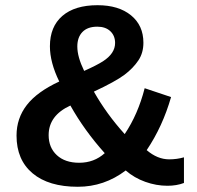

<svg xmlns="http://www.w3.org/2000/svg" viewBox="-20 -712 762 742"><path d="M43.9 -188Q43.9 -254.9 83.7 -306.2Q123.5 -357.4 209 -397Q172.9 -470.7 172.9 -533.2Q172.9 -608.9 220.9 -650.4Q269 -691.9 356.9 -691.9Q438.5 -691.9 486.3 -652.8Q534.2 -613.8 534.2 -546.9Q534.2 -507.8 515.1 -479Q494.6 -448.2 460.9 -422.9Q426.3 -397 342.8 -357.9Q391.6 -271.5 461.9 -193.8Q513.2 -270 539.1 -371.1L641.1 -336.9Q608.4 -223.1 546.9 -131.8Q588.4 -96.2 633.8 -96.2Q663.6 -96.2 690.9 -104V-4.9Q662.6 5.9 627 5.9Q584 5.9 541.5 -9.3Q499 -24.4 465.8 -53.2Q382.8 9.8 280.8 9.8Q168 9.8 106 -42.2Q43.9 -94.2 43.9 -188ZM424.8 -545.9Q424.8 -574.2 406.2 -591.6Q387.7 -608.9 356 -608.9Q318.4 -608.9 298.6 -588.4Q278.8 -567.9 278.8 -532.2Q278.8 -492.2 305.2 -438Q353.5 -459.5 377.9 -475.1Q424.8 -505.4 424.8 -545.9ZM384.8 -120.1Q306.2 -207.5 252 -304.2Q168 -265.6 168 -189.9Q168 -141.6 199.7 -112.3Q231.4 -83 286.1 -83Q343.8 -83 384.8 -120.1Z"/></svg>

Font: Libra Sans Modern
Style: Bold
Weight: 700
Foundry: Stefan Peev, Context Ltd
Version: Version 1.000